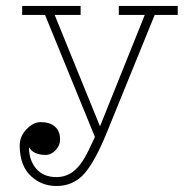

<svg xmlns="http://www.w3.org/2000/svg" viewBox="-20 -450 640 643"><path d="M45.9 40Q45.4 7.3 68.4 -16.8Q91.3 -41 116.2 -41Q146.5 -41 163.8 -26.1Q181.2 -11.2 181.2 17.1Q181.2 37.1 166.3 53Q151.4 68.8 132.8 68.8Q91.8 68.8 77.1 43Q77.1 86.9 101.3 115Q125.5 143.1 168.9 143.1Q201.7 143.1 227.1 123Q252.4 103 275.9 55.2L297.9 8.8L130.9 -399.9H54.2V-430.2H250V-399.9H163.1L314.9 -26.9L464.8 -399.9H377.9V-430.2H575.2V-399.9H498L339.8 -11.2Q299.8 88.4 263.2 130.6Q226.6 172.9 168.9 172.9Q119.1 172.9 83.3 139.4Q47.4 106 45.9 40Z"/></svg>

Font: Compagnon Light
Style: Regular
Weight: 400
Designer: Juliette Duhe, Lea Pradine
Foundry: Velvetyne Type Foundry
Version: Version 1.000;PS 001.000;hotconv 1.0.88;makeotf.lib2.5.64775